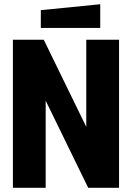

<svg xmlns="http://www.w3.org/2000/svg" viewBox="-20 -888 624 908"><path d="M41 0V-700H187L388 -288V-700H543V0H397L196 -412V0ZM173 -756V-840L454 -868V-756Z"/></svg>

Font: Tektur SemiCondensed
Style: Bold
Weight: 700
Width: 4
Designer: Adam Jagosz
Foundry: Adam Jagosz
Version: Version 1.005;gftools[0.9.30]